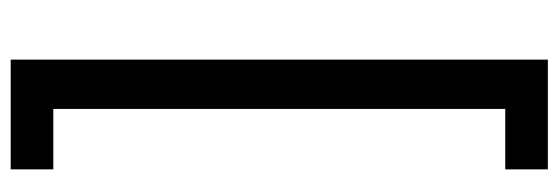

<svg xmlns="http://www.w3.org/2000/svg" viewBox="-356 -436 1025 352"><g transform="rotate(90 156.0 -260.5)"><path d="M291 153.8V231.9H89.8V-752.9H291V-674.8H180.2V153.8Z"/></g></svg>

Font: Standard
Style: Regular
Weight: 400
Designer: Bryce Wilner
Version: Version 2.000;PS 2.0;hotconv 16.6.51;makeotf.lib2.5.65220 DE